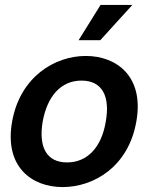

<svg xmlns="http://www.w3.org/2000/svg" viewBox="-20 -743 638 779"><path d="M234 16C361 16 501 -67 533 -249C566 -431 455 -516 328 -516C202 -516 61 -431 29 -249C-3 -67 108 16 234 16ZM153 -249C172 -353 227 -416 311 -416C394 -416 428 -353 409 -249C392 -146 335 -84 252 -84C169 -84 136 -146 153 -249ZM299 -580H387L517 -723H388Z"/></svg>

Font: Uncut Sans Semibold
Style: Italic
Weight: 600
Italic angle: -10°
Designer: Kasper Nordkvist
Foundry: Uncut Type
Version: Version 1.111;FEAKit 1.0